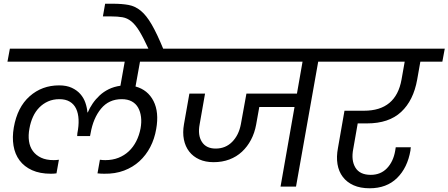

<svg xmlns="http://www.w3.org/2000/svg" viewBox="-20 -1001 2406 1030"><path d="M818 -309Q809 -256 786 -212Q763 -168 728 -136Q693 -104 645.5 -86Q598 -68 539 -69Q531 -69 521 -69.5Q511 -70 503 -71L516 -144Q523 -143 530.5 -142.5Q538 -142 545 -142Q584 -142 615.5 -154.5Q647 -167 671 -189.5Q695 -212 711 -243.5Q727 -275 734 -312Q740 -345 736.5 -373.5Q733 -402 721 -423.5Q709 -445 687 -457Q665 -469 633 -469Q564 -469 522 -418Q480 -367 466 -286L463 -271H394L395 -286Q403 -326 401.5 -359.5Q400 -393 388.5 -417.5Q377 -442 354.5 -455.5Q332 -469 299 -469Q265 -469 238 -457Q211 -445 190.5 -424Q170 -403 157 -374.5Q144 -346 138 -312Q131 -275 135.5 -244Q140 -213 156.5 -190.5Q173 -168 200.5 -155Q228 -142 268 -142Q275 -142 281.5 -142.5Q288 -143 296 -144L283 -71Q274 -70 267.5 -69.5Q261 -69 253 -69Q194 -69 152 -88Q110 -107 85 -140.5Q60 -174 52.5 -219.5Q45 -265 54 -317Q73 -426 139 -484.5Q205 -543 297 -543Q337 -543 365 -530Q393 -517 411 -496.5Q429 -476 438 -450Q447 -424 449 -398H451Q461 -422 477 -445.5Q493 -469 514.5 -489Q536 -509 563.5 -522.5Q591 -536 626 -541L649 -670H20L33 -740H990L977 -670H731L707 -537Q773 -519 803.5 -459Q834 -399 818 -309Z M778 -736Q750 -797 728.5 -832.5Q707 -868 685 -886Q663 -904 637 -908.5Q611 -913 574 -913H532L544 -981H585Q634 -981 669.5 -974.5Q705 -968 735 -943.5Q765 -919 793.5 -870Q822 -821 857 -736H778Z M936 -740H1830L1817 -670H1687L1568 0H1485L1560 -427H1371L1354 -332Q1346 -288 1326.5 -251Q1307 -214 1278 -187Q1249 -160 1210.5 -145.5Q1172 -131 1126 -131Q1082 -131 1049 -146Q1016 -161 995 -188Q974 -215 966.5 -252.5Q959 -290 967 -335L996 -499H1080L1051 -334Q1040 -276 1063 -240Q1086 -204 1137 -204Q1190 -204 1225.5 -240Q1261 -276 1272 -334L1302 -499H1573L1603 -670H924Z M1777 -740H2366L2353 -670H2235L2218 -574Q2198 -462 2132 -400.5Q2066 -339 1949 -339H1899L1875 -202Q1863 -141 1886.5 -102Q1910 -63 1969 -63Q2022 -63 2056 -98.5Q2090 -134 2100 -192L2103 -211H2184Q2183 -206 2182.5 -201.5Q2182 -197 2182 -194Q2166 -101 2110 -46Q2054 9 1963 9Q1913 9 1877 -7Q1841 -23 1819 -52Q1797 -81 1790.5 -120.5Q1784 -160 1793 -207L1828 -407H1933Q2104 -407 2134 -574L2151 -670H1765Z"/></svg>

Font: SVN-Poppins
Style: Italic
Weight: 400
Italic angle: -10°
Designer: Ninad Kale (Devanagari), Jonny Pinhorn (Latin)
Foundry: Indian Type Foundry
Version: Version 3.002 2017; ttfautohint (v1.8.3)